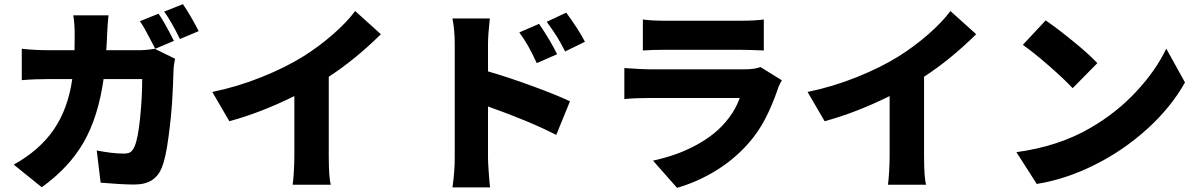

<svg xmlns="http://www.w3.org/2000/svg" viewBox="-20 -840 5776 925"><path d="M181.1 62.1 46.2 -46.9Q170.8 -116.1 239.3 -216.1Q307.9 -316.1 328.1 -459.2H220.2Q144.9 -459.2 84.9 -453.8V-605.1Q147.7 -598 220.2 -598H339.1Q339.8 -614 339.8 -672.9Q339.8 -726.2 333.1 -766H502.8Q498.6 -732.2 496.1 -676.1Q494 -622.2 491.8 -598H644.9Q686.4 -598 725.1 -605.1L823.2 -557.2Q816.1 -519.9 816.1 -505Q814.3 -432.5 809.5 -354.2Q804.7 -275.9 791.5 -177.6Q778.4 -79.2 759.9 -33Q743.6 7.5 711.5 28.2Q679.3 49 626.1 49Q567.5 49 464.8 40.1L446 -115.1Q521.7 -100.1 576 -100.1Q599.4 -100.1 610.1 -108.3Q620.7 -116.5 628.9 -136Q644.9 -172.2 655 -272Q665.1 -371.8 665.1 -459.2H479Q453.5 -277.7 383.5 -155.4Q313.6 -33 181.1 62.1ZM654.1 -737.9 744 -774.1Q774.5 -729.4 817.8 -643.1L728 -605.1Q724.1 -612.2 707.2 -644.9Q690.3 -677.6 678.1 -699.4Q665.8 -721.2 654.1 -737.9ZM846.9 -652Q805.8 -736.2 771 -784.1L861.2 -820Q879.3 -794 902 -754.8Q924.7 -715.6 937.1 -690Z M1563.9 -470.2V-89.1Q1563.9 17 1573.9 50.1H1389.9Q1393.1 30.2 1395.6 -12.6Q1398.1 -55.4 1398.1 -89.1V-377.1Q1235.1 -296.5 1084.9 -256L1002.8 -397Q1125 -422.2 1240.8 -468.8Q1356.5 -515.3 1442.1 -568.9Q1515.3 -614.7 1583.3 -673.8Q1651.3 -733 1691.1 -786.9L1815 -675.1Q1691.8 -553.6 1563.9 -470.2Z M2159.8 62.9Q2170.8 -11.7 2170.8 -81V-627.1Q2170.8 -695.3 2159.8 -751.1H2339.8Q2331 -669.4 2331 -627.1V-496.1Q2426.1 -468.8 2545.1 -425.2Q2664.1 -381.7 2725.9 -351.9L2659.8 -190Q2534.8 -254.6 2331 -327.1V-81Q2331 -61.1 2334.2 -14.9Q2337.4 31.2 2340.9 62.9ZM2481.9 -683.9 2577.1 -725.1Q2632.8 -642.8 2664.1 -578.8L2566.1 -535.9Q2541.9 -587 2525.4 -616.7Q2508.9 -646.3 2481.9 -683.9ZM2614 -735.1 2708.1 -779.1Q2770.6 -693.5 2797.9 -638.8L2702.8 -592Q2679 -638.5 2661.8 -665.7Q2644.5 -692.8 2614 -735.1Z M3643.8 -517 3746.8 -453.1Q3730.1 -424.7 3725.9 -407Q3698.5 -328.8 3665.3 -265.1Q3632.1 -201.3 3582.7 -146Q3513.8 -69.2 3425.6 -15.8Q3337.4 37.6 3241.8 65L3126.1 -66.1Q3179.7 -77.8 3229.4 -94.8Q3279.1 -111.9 3328.8 -138.1Q3378.6 -164.4 3419 -196.9Q3459.5 -229.4 3492.7 -273.4Q3525.9 -317.5 3544 -367.9H3109Q3042.6 -367.9 2987.9 -362.9V-512.1Q3079.2 -506 3109 -506H3563.9Q3616.5 -506 3643.8 -517ZM3077.1 -596.9V-746.1Q3118.6 -740.1 3183.9 -740.1H3546.9Q3616.5 -740.1 3659.8 -746.1V-596.9Q3578.8 -600.1 3544.7 -600.1H3183.9Q3120.7 -600.1 3077.1 -596.9Z M4431.8 -470.2V-89.1Q4431.8 17 4441.8 50.1H4257.8Q4261 30.2 4263.5 -12.6Q4266 -55.4 4266 -89.1V-377.1Q4103 -296.5 3952.8 -256L3870.7 -397Q3992.9 -422.2 4108.7 -468.8Q4224.4 -515.3 4310 -568.9Q4383.2 -614.7 4451.2 -673.8Q4519.2 -733 4558.9 -786.9L4682.9 -675.1Q4559.7 -553.6 4431.8 -470.2Z M5017.8 -741.8Q5073.2 -703.8 5149.7 -641.5Q5226.2 -579.2 5266.7 -535.9L5147.7 -415.1Q5108.3 -457.7 5033.2 -523.3Q4958.1 -588.8 4907.7 -623.9ZM4876.8 -106.9Q5081.3 -134.9 5233.7 -224.1Q5358 -295.8 5453.3 -397.9Q5548.7 -500 5598.7 -605.8L5688.9 -442.8Q5621.4 -322.4 5506 -218Q5390.6 -113.6 5251.8 -44.7Q5112.9 24.1 4974.8 46.2Z"/></svg>

Font: Karasuma Gothic
Style: Black
Weight: 900
Designer: Rasmus Andersson / Ryoko Nishizuka
Foundry: Genbu
Version: Version 1.00